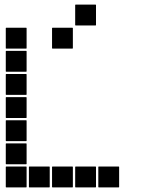

<svg xmlns="http://www.w3.org/2000/svg" viewBox="-20 -815 640 830"><path d="M307 -795H393Q395 -795 395 -793V-707Q395 -705 393 -705H307Q305 -705 305 -707V-793Q305 -795 307 -795ZM207 -695H293Q295 -695 295 -693V-607Q295 -605 293 -605H207Q205 -605 205 -607V-693Q205 -695 207 -695ZM7 -695H93Q95 -695 95 -693V-607Q95 -605 93 -605H7Q5 -605 5 -607V-693Q5 -695 7 -695ZM7 -595H93Q95 -595 95 -593V-507Q95 -505 93 -505H7Q5 -505 5 -507V-593Q5 -595 7 -595ZM7 -495H93Q95 -495 95 -493V-407Q95 -405 93 -405H7Q5 -405 5 -407V-493Q5 -495 7 -495ZM7 -395H93Q95 -395 95 -393V-307Q95 -305 93 -305H7Q5 -305 5 -307V-393Q5 -395 7 -395ZM7 -295H93Q95 -295 95 -293V-207Q95 -205 93 -205H7Q5 -205 5 -207V-293Q5 -295 7 -295ZM7 -195H93Q95 -195 95 -193V-107Q95 -105 93 -105H7Q5 -105 5 -107V-193Q5 -195 7 -195ZM407 -95H493Q495 -95 495 -93V-7Q495 -5 493 -5H407Q405 -5 405 -7V-93Q405 -95 407 -95ZM307 -95H393Q395 -95 395 -93V-7Q395 -5 393 -5H307Q305 -5 305 -7V-93Q305 -95 307 -95ZM207 -95H293Q295 -95 295 -93V-7Q295 -5 293 -5H207Q205 -5 205 -7V-93Q205 -95 207 -95ZM107 -95H193Q195 -95 195 -93V-7Q195 -5 193 -5H107Q105 -5 105 -7V-93Q105 -95 107 -95ZM7 -95H93Q95 -95 95 -93V-7Q95 -5 93 -5H7Q5 -5 5 -7V-93Q5 -95 7 -95Z"/></svg>

Font: Pixel Panel Black
Style: Regular
Weight: 900
Monospace: yes
Designer: Óliver Lalan
Foundry: Óliver Lalan
Version: Version 1.000; ttfautohint (v1.8.4.7-5d5b-dirty);gftools[0.9